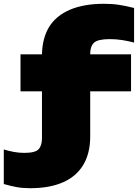

<svg xmlns="http://www.w3.org/2000/svg" viewBox="-31 -808 728 1011"><path d="M77 -327V-522H190Q192 -608 228 -667Q266 -727 339 -757.5Q412 -788 516 -788Q560 -788 596 -782.5Q632 -777 675 -766V-584Q644 -592 612.5 -597Q581 -602 547 -602Q484 -602 464 -583Q444 -564 444 -525V-522H659V-327H444V-90Q444 0 407 61Q370 122 299.5 152.5Q229 183 128 183Q89 183 58 177.5Q27 172 -11 161V-21Q15 -13 42 -8Q69 -3 97 -3Q154 -3 172 -22Q190 -41 190 -80V-327Z"/></svg>

Font: Bounded
Style: Regular
Weight: 900
Designer: Vlad Churkin
Version: Version 1.0